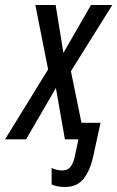

<svg xmlns="http://www.w3.org/2000/svg" viewBox="-66 -556 468 766"><path d="M193 190Q244 190 270 154Q296 118 307 63L335 -66H259L217 -272L382 -536H297L187 -345L156 -536H75L126 -279L-46 0H38L157 -205L193 0H247L234 61Q229 89 217.5 106.5Q206 124 182 124Q160 124 140 114V180Q162 190 193 190Z"/></svg>

Font: Noto Sans UI Condensed
Style: Italic
Weight: 400
Width: 3
Italic angle: -12°
Designer: Monotype Design Team
Foundry: Monotype Imaging Inc.
Version: Version 1.901